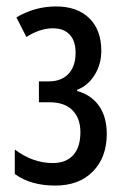

<svg xmlns="http://www.w3.org/2000/svg" viewBox="-20 -567 392 597"><path d="M295 -409Q295 -367 274 -333.5Q253 -300 220 -288V-284Q264 -272 288 -237.5Q312 -203 312 -151Q312 -78 269 -34Q226 10 152 10Q75 10 26 -26V-102Q82 -60 144 -60Q185 -60 207.5 -84.5Q230 -109 230 -156Q230 -199 205.5 -224Q181 -249 134 -249H101V-314H132Q171 -314 193 -337.5Q215 -361 215 -403Q215 -440 196.5 -459.5Q178 -479 145 -479Q104 -479 62 -452L31 -513Q89 -547 154 -547Q220 -547 257.5 -510.5Q295 -474 295 -409Z"/></svg>

Font: Noto Sans UI Cond
Style: Regular
Weight: 400
Width: 3
Designer: Monotype Design Team
Foundry: Monotype Imaging Inc.
Version: Version 1.001